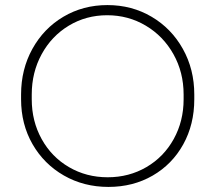

<svg xmlns="http://www.w3.org/2000/svg" viewBox="-20 -722 848 756"><path d="M63 -331V-350Q63 -449 107.5 -529.5Q152 -610 229.5 -656Q307 -702 403 -702Q499 -702 577 -656Q655 -610 700 -529.5Q745 -449 745 -350V-331Q745 -232 701.5 -153.5Q658 -75 581 -30.5Q504 14 407 14Q310 14 231.5 -31Q153 -76 108 -154.5Q63 -233 63 -331ZM703 -331V-350Q703 -437 663 -508.5Q623 -580 554 -621Q485 -662 402 -662Q319 -662 251 -621Q183 -580 144 -508.5Q105 -437 105 -350V-331Q105 -245 144 -174.5Q183 -104 251.5 -64Q320 -24 404 -24Q488 -24 556.5 -64Q625 -104 664 -174.5Q703 -245 703 -331Z"/></svg>

Font: Bellota Text Light
Style: Regular
Weight: 300
Designer: Kemie Guaida
Foundry: Kemie Guaida
Version: Version 4.001